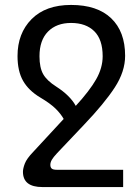

<svg xmlns="http://www.w3.org/2000/svg" viewBox="-20 -522 557 778"><path d="M211 166H479V236H152Q73 236 73 174Q73 161 80.5 141Q88 121 115 93L238 -40Q227 -60 206 -81Q185 -102 143 -127Q96 -155 73.5 -194.5Q51 -234 51 -295Q51 -387 108 -444.5Q165 -502 268 -502Q374 -502 430.5 -448Q487 -394 487 -296Q487 -232 445 -167.5Q403 -103 320 -16L211 99Q196 115 190 125.5Q184 136 184 146Q184 156 189.5 161Q195 166 211 166ZM208 -171Q264 -135 287 -93Q343 -154 369.5 -200.5Q396 -247 396 -294Q396 -362 362 -395.5Q328 -429 268 -429Q209 -429 174.5 -394Q140 -359 140 -294Q140 -248 155 -221.5Q170 -195 208 -171Z"/></svg>

Font: Go Noto Current
Style: Regular
Weight: 400
Designer: Monotype Design Team
Foundry: Monotype Imaging Inc.
Version: Version 2.007; ttfautohint (v1.8) -l 8 -r 50 -G 200 -x 14 -D